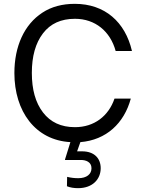

<svg xmlns="http://www.w3.org/2000/svg" viewBox="-20 -735 752 1001"><path d="M371 -72C298 -72 243 -98 204 -149C165 -200 146 -268 146 -355C146 -441 165 -510 204 -561C243 -612 298 -637 371 -637C476 -637 555 -572 583 -469H668C633 -620 527 -715 370 -715C305 -715 248 -700 201 -669C106 -607 55 -493 55 -354C55 -155 164 -4 347 6L319 96V99H402C427 99 457 109 457 142C457 173 432 194 388 194C369 194 350 192 330 187L329 236C346 243 366 246 387 246C464 246 505 198 505 142C505 91 472 54 408 54H382L399 6C534 -5 627 -92 662 -221H577C546 -130 471 -72 371 -72Z"/></svg>

Font: Be Vietnam
Style: Regular
Weight: 400
Designer: Gabriel Lam
Foundry: TypeRant
Version: Version 4.000